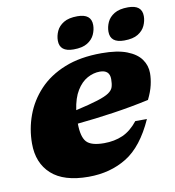

<svg xmlns="http://www.w3.org/2000/svg" viewBox="-83 -797 807 887"><g transform="rotate(-10 321.0 -354.0)"><path d="M573 -201Q519 -80.5 441.5 -32.8Q364 15 262 15Q146 15 88.2 -37.5Q30.5 -90 30.5 -181Q30.5 -249.5 53.8 -313Q77 -376.5 124.5 -427.2Q172 -478 245.2 -507.5Q318.5 -537 419 -537Q492.5 -537 537.5 -519.5Q582.5 -502 603.2 -472.8Q624 -443.5 624 -407.5Q624 -381.5 617.2 -352Q610.5 -322.5 593 -287Q511 -269 424.2 -256.2Q337.5 -243.5 255 -235.5Q255.5 -173.5 277 -149.5Q298.5 -125.5 359.5 -125.5Q408 -125.5 446.8 -142.5Q485.5 -159.5 518.5 -201ZM396.5 -454.5Q366.5 -454.5 337.8 -438.8Q309 -423 287.8 -388.5Q266.5 -354 258.5 -298Q324.5 -313 361.8 -324.8Q399 -336.5 416.2 -348.2Q433.5 -360 438 -375Q442.5 -390 442.5 -411.5Q442.5 -454.5 396.5 -454.5ZM295.5 -576.5Q230.5 -576.5 230.5 -629Q230.5 -651.5 240.5 -673.5Q250.5 -695.5 274.2 -710Q298 -724.5 339 -724.5Q404 -724.5 404 -672Q404 -649.5 394 -627.5Q384 -605.5 360.5 -591Q337 -576.5 295.5 -576.5ZM533 -576.5Q468 -576.5 468 -629Q468 -651.5 478 -673.5Q488 -695.5 511.8 -710Q535.5 -724.5 576.5 -724.5Q641.5 -724.5 641.5 -672Q641.5 -649.5 631.5 -627.5Q621.5 -605.5 598 -591Q574.5 -576.5 533 -576.5Z"/></g></svg>

Font: Newsreader Caption ExtraBold
Style: Italic
Weight: 800
Italic angle: -17°
Designer: Hugues Gentile
Foundry: Production Type
Version: Version 1.001